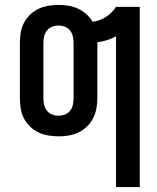

<svg xmlns="http://www.w3.org/2000/svg" viewBox="-20 -548 640 783"><path d="M453 215V-400Q435 -390 416 -384Q397 -378 377 -376V-147Q377 -126 373 -105Q369 -84 359.5 -65.5Q350 -47 334.5 -32Q319 -17 300.5 -8Q282 1 261 4.5Q240 8 219 8Q198 8 177 4.5Q156 1 137 -8Q118 -17 102.5 -32Q87 -47 77.5 -65.5Q68 -84 64.5 -105Q61 -126 61 -147V-373Q61 -394 64.5 -415Q68 -436 77.5 -454.5Q87 -473 102.5 -488Q118 -503 137 -512Q156 -521 177 -524.5Q198 -528 219 -528Q239 -528 259.5 -524.5Q280 -521 298.5 -512.5Q317 -504 332.5 -490Q348 -476 358 -459Q387 -463 412 -479Q437 -495 453 -520H550V215ZM219 -76Q232 -76 245 -81Q258 -86 266 -96.5Q274 -107 277 -120.5Q280 -134 280 -147V-373Q280 -386 277 -399.5Q274 -413 266 -423.5Q258 -434 245 -439Q232 -444 219 -444Q205 -444 192.5 -439Q180 -434 171.5 -423.5Q163 -413 160 -399.5Q157 -386 157 -373V-147Q157 -134 160 -120.5Q163 -107 171.5 -96.5Q180 -86 192.5 -81Q205 -76 219 -76Z"/></svg>

Font: Iosevka Semibold Extended
Style: Regular
Weight: 600
Width: 7
Monospace: yes
Designer: Belleve Invis
Foundry: Belleve Invis
Version: Version 32.5.0; ttfautohint (v1.8.4)